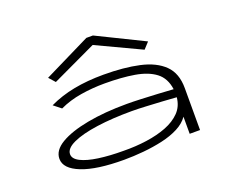

<svg xmlns="http://www.w3.org/2000/svg" viewBox="-114 -859 1228 1045"><g transform="rotate(-20 500.0 -336.0)"><path d="M440 11Q282 11 196 -23Q110 -57 110 -114Q110 -163 168 -197.5Q226 -232 327 -251Q428 -270 556 -270Q593 -270 639.5 -268Q686 -266 734 -263.5Q782 -261 824 -258Q815 -324 771 -357.5Q727 -391 653 -403.5Q579 -416 481 -416Q411 -416 343 -405Q275 -394 218 -367L175 -401Q242 -433 320 -448Q398 -463 491 -463Q610 -463 698 -443.5Q786 -424 834.5 -376.5Q883 -329 883 -243V0H823V-99Q801 -67 759.5 -45.5Q718 -24 664.5 -12Q611 0 553 5.5Q495 11 440 11ZM173 -118Q173 -91 209.5 -72.5Q246 -54 309.5 -45Q373 -36 454 -36Q523 -35 587.5 -44Q652 -53 703.5 -73Q755 -93 787.5 -126.5Q820 -160 825 -211Q789 -214 743 -216.5Q697 -219 650.5 -221.5Q604 -224 568 -224Q456 -224 366.5 -211.5Q277 -199 225 -175Q173 -151 173 -118ZM235 -514 203 -550 473 -683H511L782 -550L749 -514L492 -635Z"/></g></svg>

Font: Inconsolata UltraExpanded Light
Style: Regular
Weight: 300
Width: 9
Monospace: yes
Designer: Raph Levien, Cyreal, Brenton Simpson
Foundry: Raph Levien, Cyreal, Google
Version: Version 3.001; ttfautohint (v1.8.2.53-6de2)